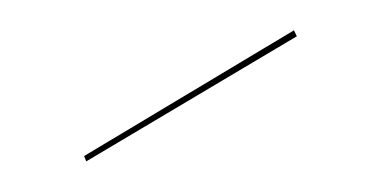

<svg xmlns="http://www.w3.org/2000/svg" viewBox="-20 -767 240 126"><path d="M172.9 -747.1 174.8 -743.2 36.6 -661.1 35.2 -664.6Z"/></svg>

Font: Fira Sans Compressed Four
Style: Regular
Weight: 100
Width: 1
Designer: Carrois Corporate & Edenspiekermann AG
Foundry: Carrois Corporate GbR & Edenspiekermann AG
Version: Version 4.203;PS 004.203;hotconv 1.0.88;makeotf.lib2.5.64775